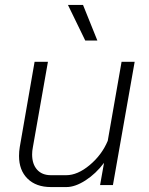

<svg xmlns="http://www.w3.org/2000/svg" viewBox="-20 -749 603 777"><path d="M57 -118Q57 -136 60 -154L120 -499H174L113 -153Q110 -138 110 -124Q110 -85 130 -62.5Q150 -40 186 -40H248Q294 -40 343 -81Q392 -122 416 -179L472 -499H525L437 0H385L401 -90Q368 -46 326 -19Q284 8 249 8H186Q126 8 91.5 -26Q57 -60 57 -118ZM255 -729H316L374 -585H325Z"/></svg>

Font: Bai Jamjuree Light
Style: Italic
Weight: 300
Italic angle: -10°
Version: Version 1.000; ttfautohint (v1.6)